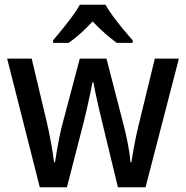

<svg xmlns="http://www.w3.org/2000/svg" viewBox="-20 -786 781 806"><path d="M408 -277Q402 -300 395 -331.5Q388 -363 381.5 -392.5Q375 -422 372 -440H368Q365 -422 358.5 -392Q352 -362 345 -330.5Q338 -299 332 -276L261 0H147L10 -540H113L176 -275Q186 -233 194.5 -185.5Q203 -138 207 -105H211Q214 -125 218.5 -152.5Q223 -180 229 -209Q235 -238 241 -261L315 -540H427L499 -261Q507 -231 516 -186Q525 -141 528 -105H532Q535 -129 543 -172.5Q551 -216 561 -257L630 -540H731L591 0H475ZM423 -766Q435 -744 455 -717Q475 -690 496.5 -664Q518 -638 537 -617V-606H470Q447 -623 420.5 -646Q394 -669 369 -696Q317 -640 268 -606H203V-617Q221 -638 242.5 -664.5Q264 -691 283.5 -717.5Q303 -744 315 -766Z"/></svg>

Font: Noto Sans Kannada SemiCondensed Medium
Style: Regular
Weight: 500
Width: 4
Designer: Jelle Bosma - Monotype Design Team
Foundry: Monotype Imaging Inc.
Version: Version 2.005; ttfautohint (v1.8.4.7-5d5b)